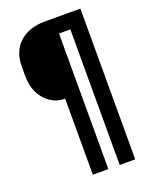

<svg xmlns="http://www.w3.org/2000/svg" viewBox="-148 -778 746 954"><g transform="rotate(-20 224.5 -301.5)"><path d="M174 -305Q132 -305 98.5 -327Q65 -349 45.5 -388Q26 -427 26 -476V-527Q26 -609 76 -654.5Q126 -700 210 -700H398V97H316V-620H256V97H174Z"/></g></svg>

Font: kids-team
Style: team
Weight: 400
Designer: Ryoichi Tsunekawa, Thomas Gollenia, Laura Emeder
Foundry: Ryoichi Tsunekawa, Thomas Gollenia, Laura Emeder
Version: Version 2.000